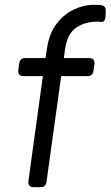

<svg xmlns="http://www.w3.org/2000/svg" viewBox="-20 -777 459 797"><path d="M120 0Q95 0 98 -26L158 -461H78Q53 -461 56 -487L60 -514Q63 -536 85 -536H169L175 -576Q184 -637 214 -677Q244 -717 285.5 -737Q327 -757 370 -757Q377 -757 384 -756.5Q391 -756 398 -756Q421 -753 419 -729L418 -708Q416 -684 399 -686Q394 -687 389 -687Q384 -687 382 -687Q333 -687 296 -662Q259 -637 250 -572L245 -536H350Q375 -536 372 -510L368 -483Q365 -461 343 -461H234L173 -22Q170 0 148 0Z"/></svg>

Font: Pitagon Sans Text
Style: Italic
Weight: 400
Italic angle: -8°
Designer: Travis Tran
Foundry: Pitagon
Version: Version 1.001; ttfautohint (v1.8.4.7-5d5b);gftools[0.9.26]